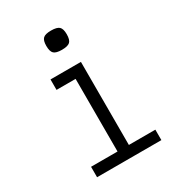

<svg xmlns="http://www.w3.org/2000/svg" viewBox="-202 -979 1004 1099"><g transform="rotate(-30 300.0 -429.5)"><path d="M289 0V-596L336 -549H163V-618H364V0ZM114 0V-69H539V0ZM305 -732Q267 -732 252.5 -745.5Q238 -759 238 -796Q238 -832 252.5 -845.5Q267 -859 305 -859Q344 -859 358.5 -845.5Q373 -832 373 -796Q373 -759 358.5 -745.5Q344 -732 305 -732Z"/></g></svg>

Font: Victor Mono
Style: Regular
Weight: 400
Monospace: yes
Designer: Rune Bjørnerås
Version: Version 1.561;gftools[0.9.30]